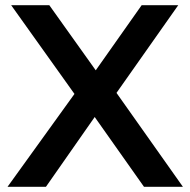

<svg xmlns="http://www.w3.org/2000/svg" viewBox="-20 -720 733 740"><path d="M9 0H157L345 -269L535 0H685L429 -362L667 -700H526L349 -449L170 -700H23L267 -358Z"/></svg>

Font: Chess Sans SemiBold
Style: Regular
Weight: 600
Designer: Wolf Bōese
Foundry: Wolf Bōese
Version: Version 7.223;Glyphs 3.3 (3306)